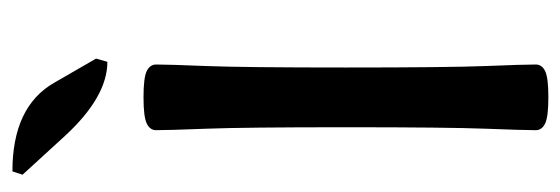

<svg xmlns="http://www.w3.org/2000/svg" viewBox="-321 -588 916 314"><g transform="rotate(-90 137.0 -431.0)"><path d="M134.8 7.8Q102.5 7.8 91.8 2.4Q81.1 -2.9 81.1 -12.7Q81.1 -33.2 83.5 -94.7Q85.9 -156.2 85.9 -323.2Q85.9 -490.2 83.5 -551.8Q81.1 -613.3 81.1 -633.8Q81.1 -643.6 91.8 -648.9Q102.5 -654.3 134.8 -654.3Q167.5 -654.3 178 -648.9Q188.5 -643.6 188.5 -633.8Q188.5 -613.3 186 -551.8Q183.6 -490.2 183.6 -323.2Q183.6 -156.2 186 -94.7Q188.5 -33.2 188.5 -12.7Q188.5 -2.9 178 2.4Q167.5 7.8 134.8 7.8ZM192.9 -713.4Q135.7 -713.4 71.8 -782.7L8.3 -852.1L13.7 -868.7Q119.6 -868.7 158.7 -800.3L198.2 -731.9Z"/></g></svg>

Font: Bainsley
Style: Regular
Weight: 400
Designer: Paul James MIller
Foundry: High-Logic / Made with FontCreator
Version: Version 1.411;March 28, 2021;FontCreator 13.0.0.2683 64-bit